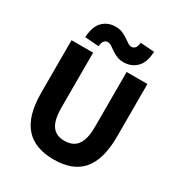

<svg xmlns="http://www.w3.org/2000/svg" viewBox="-199 -988 1063 1135"><g transform="rotate(30 332.5 -420.0)"><path d="M333.6 12Q270.4 12 221.9 -5.7Q173.3 -23.4 140.2 -60.6Q107.2 -97.8 90.2 -155.8Q73.3 -213.8 73.3 -293.9V-651.8H220.6V-278.7Q220.6 -218.1 233.8 -182.3Q246.9 -146.5 272.2 -130.9Q297.4 -115.3 333.6 -115.3Q370.2 -115.3 396 -130.9Q421.7 -146.5 435.6 -182.3Q449.4 -218.1 449.4 -278.7V-651.8H591.2V-293.9Q591.2 -213.8 574.8 -155.8Q558.4 -97.8 525.9 -60.6Q493.4 -23.4 445.1 -5.7Q396.8 12 333.6 12ZM403.5 -692.3Q377 -692.3 356.6 -701.1Q336.2 -709.9 320.2 -721Q304.2 -732 291.4 -740.8Q278.6 -749.6 265.7 -749.6Q251.7 -749.6 241.9 -739.2Q232.1 -728.7 229.1 -700.9L134.2 -707.9Q138.7 -783.8 173.6 -817.8Q208.5 -851.8 260.7 -851.8Q287.2 -851.8 307.7 -843Q328.2 -834.2 344.2 -823.1Q360.2 -812.1 373.4 -803.3Q386.5 -794.5 398.6 -794.5Q412.5 -794.5 422.3 -805.4Q432 -816.2 435.2 -843.2L530 -836.2Q526.6 -761.1 491.1 -726.7Q455.7 -692.3 403.5 -692.3Z"/></g></svg>

Font: Source Sans 3 VF
Style: Regular
Weight: 200
Designer: Paul D. Hunt
Foundry: Adobe
Version: Version 3.046;hotconv 1.0.118;makeotfexe 2.5.65603